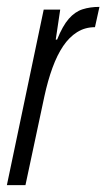

<svg xmlns="http://www.w3.org/2000/svg" viewBox="-23 -538 309 558"><path d="M-3 0 104 -510H152L139 -423H143Q159 -463 177 -483.5Q195 -504 217 -511Q239 -518 266 -518L253 -459Q224 -459 201 -444.5Q178 -430 160.5 -404Q143 -378 129.5 -341Q116 -304 106 -258L51 0Z"/></svg>

Font: Saira UltraCondensed
Style: Italic
Weight: 400
Width: 1
Italic angle: -12°
Designer: Hector Gatti with collaboration of the Omnibus-Type team
Foundry: Omnibus-Type
Version: Version 1.101